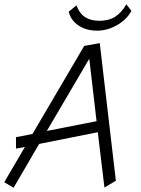

<svg xmlns="http://www.w3.org/2000/svg" viewBox="-20 -883 663 903"><path d="M446.8 -785.2Q364.7 -785.2 339.8 -857.9L303.2 -828.1Q313 -787.6 349.1 -763.2Q385.3 -738.8 437 -738.8Q484.9 -738.8 530.5 -764.9Q576.2 -791 598.1 -832L574.2 -862.8Q552.2 -824.2 522.2 -804.7Q492.2 -785.2 446.8 -785.2ZM449.2 -680.2 376 -667 132.8 -252.9 55.2 -237.8V-184.1L97.2 -191.9L0 -25.9L43.9 0L164.1 -206.1L439.9 -261.2L471.2 -1L524.9 -33.2ZM200.2 -267.1 399.9 -606.9 434.1 -313Z"/></svg>

Font: Comic Neue Angular
Style: Italic
Weight: 400
Italic angle: -12°
Designer: Craig Rozynski
Foundry: Craig Rozynski
Version: Version 2.003